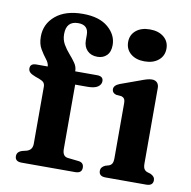

<svg xmlns="http://www.w3.org/2000/svg" viewBox="-81 -807 884 888"><g transform="rotate(10 361.0 -363.5)"><path d="M259 -96Q259 -61 285.5 -58.5L335 -53Q360.5 -50.5 360.5 -26Q360.5 0 329.5 0H77.5Q46.5 0 46.5 -25.5Q46.5 -46.5 72 -54L90.5 -58.5Q118 -66 118 -96V-364Q118 -375.5 112.2 -382.8Q106.5 -390 90.5 -396L71 -403Q52.5 -410 45 -417.5Q37.5 -425 37.5 -435.5Q37.5 -459 66 -459H119.5Q119 -474.5 105.2 -491.8Q91.5 -509 77.8 -532.2Q64 -555.5 64 -590Q64 -649.5 110.2 -688.2Q156.5 -727 238 -727Q315 -727 356.5 -691.8Q398 -656.5 398 -608.5Q398 -576.5 381.2 -559.8Q364.5 -543 337.5 -543Q307.5 -543 289.8 -561Q272 -579 272 -609.5V-634.5Q272 -681 224 -681Q168 -681 168 -620Q168 -593.5 180.2 -572.2Q192.5 -551 208.5 -533Q224.5 -515 236.5 -497.5Q248.5 -480 248.5 -461V-459H351Q380.5 -459 380.5 -436Q380.5 -420 365.2 -409.2Q350 -398.5 316.5 -398.5H259ZM555.5 -560Q515 -560 490.5 -580.8Q466 -601.5 466 -635.5Q466 -669 490.5 -689.5Q515 -710 555.5 -710Q596.5 -710 621.2 -689.5Q646 -669 646 -635.5Q646 -601.5 621.2 -580.8Q596.5 -560 555.5 -560ZM638 -449.5V-95.5Q638 -77.5 643 -69.5Q648 -61.5 657 -58L673.5 -53Q694.5 -43.5 694.5 -26Q694.5 0 663 0H472Q440.5 0 440.5 -26Q440.5 -43.5 461 -53L478 -58Q487.5 -61.5 492.2 -69.5Q497 -77.5 497 -95.5V-352Q497 -367.5 492.2 -374Q487.5 -380.5 478.5 -383L454 -385Q434.5 -391 434.5 -408Q434.5 -426.5 461.5 -437L550 -469Q569.5 -476.5 582 -480Q594.5 -483.5 605 -483.5Q621 -483.5 629.5 -474.2Q638 -465 638 -449.5Z"/></g></svg>

Font: Fraunces 9pt Soft SemiBold
Style: Regular
Weight: 600
Version: Version 1.000;[b76b70a41]